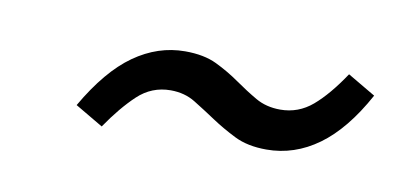

<svg xmlns="http://www.w3.org/2000/svg" viewBox="-30 -383 475 230"><g transform="rotate(10 207.5 -268.5)"><path d="M100 -212Q117 -237 134 -253Q151 -269 174 -269Q191 -269 204 -261Q217 -253 230.5 -244Q244 -235 260 -227Q276 -219 299 -219Q333 -219 362 -240Q391 -261 415 -305L381 -325Q363 -298 346 -283.5Q329 -269 307 -269Q290 -269 277 -276.5Q264 -284 250.5 -293.5Q237 -303 221.5 -310.5Q206 -318 183 -318Q150 -318 121 -297.5Q92 -277 66 -232Z"/></g></svg>

Font: Secuela ExtLt
Style: Italic
Weight: 200
Italic angle: -8°
Designer: Fernando Haro
Foundry: deFharo
Version: Version 1.704